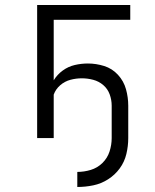

<svg xmlns="http://www.w3.org/2000/svg" viewBox="-20 -550 616 765"><path d="M288 195Q320 195 351.5 188.5Q383 182 410.5 164.5Q438 147 457 121Q476 95 483.5 63.5Q491 32 491 0V-129Q491 -162 482 -194.5Q473 -227 450 -252Q427 -277 395 -287Q363 -297 330 -297Q304 -297 278 -291Q252 -285 230 -269Q208 -253 194 -230V-471H499V-530H128V0H194V-173Q202 -195 220 -210.5Q238 -226 260.5 -232Q283 -238 306 -238Q329 -238 351.5 -232Q374 -226 391.5 -211Q409 -196 417 -174Q425 -152 425 -129V0Q425 27 416.5 53.5Q408 80 388 99.5Q368 119 341.5 127Q315 135 288 135Z"/></svg>

Font: Iosevka Sparkle Light
Style: Regular
Weight: 300
Designer: Belleve Invis
Foundry: Belleve Invis
Version: Version 4.5.0; ttfautohint (v1.8.3)